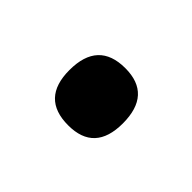

<svg xmlns="http://www.w3.org/2000/svg" viewBox="-38 -140 216 216"><g transform="rotate(-45 70.5 -31.5)"><path d="M70 11Q25 11 25 -31Q25 -74 70 -74Q116 -74 116 -31Q116 11 70 11Z"/></g></svg>

Font: Bricolage Grotesque 10pt ExtraLight
Style: Regular
Weight: 200
Designer: Mathieu Triay
Foundry: Atelier Triay
Version: Version 1.000; ttfautohint (v1.8.4.7-5d5b);gftools[0.9.32]